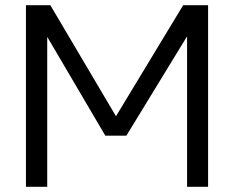

<svg xmlns="http://www.w3.org/2000/svg" viewBox="-20 -720 903 740"><path d="M782 -700H686L427 -272L174 -700H80V0H162V-578L386 -197H467L701 -580V0H782Z"/></svg>

Font: Meta Space
Style: Regular
Weight: 400
Designer: Meta Pool / Florian Karsten
Foundry: Meta Pool / Florian Karsten
Version: Version 2.000;Glyphs 3.1.1 (3137)